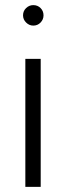

<svg xmlns="http://www.w3.org/2000/svg" viewBox="-20 -730 260 750"><path d="M79 0V-500H139V0ZM110 -630Q94 -630 82 -642Q70 -654 70 -670Q70 -687 82 -698.5Q94 -710 110 -710Q127 -710 138.5 -698.5Q150 -687 150 -670Q150 -654 138.5 -642Q127 -630 110 -630Z"/></svg>

Font: Figtree Light
Style: Regular
Weight: 300
Designer: Erik Kennedy
Foundry: Erik Kennedy
Version: Version 2.001;gftools[0.9.30]